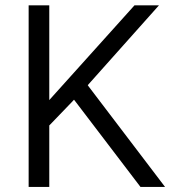

<svg xmlns="http://www.w3.org/2000/svg" viewBox="-20 -724 667 736"><path d="M257.8 -335.4 170.9 -245.1 168.9 -243.2V-240.2V-7.3H89.8V-703.6H168.9V-359.4V-340.3L181.6 -354.5L495.6 -703.6H589.4L320.3 -401.9L316.4 -397.5L319.8 -392.6L612.8 -7.3H518.6L269 -335L263.7 -341.8Z"/></svg>

Font: Vazir Light
Style: Light
Weight: 300
Designer: Saber Rastikerdar
Foundry: Saber Rastikerdar
Version: Version 30.0.0